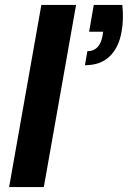

<svg xmlns="http://www.w3.org/2000/svg" viewBox="-20 -760 519 780"><path d="M477 -740Q483 -681 474 -632Q463 -567 425.5 -531Q388 -495 325 -495L335 -552Q384 -552 396 -612L399 -631H342L361 -740ZM148 -740H289L158 0H17Z"/></svg>

Font: SVN-Poppins SemiBold
Style: Italic
Weight: 600
Italic angle: -10°
Designer: Ninad Kale (Devanagari), Jonny Pinhorn (Latin)
Foundry: Indian Type Foundry
Version: Version 3.002 2017; ttfautohint (v1.8.3)